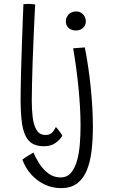

<svg xmlns="http://www.w3.org/2000/svg" viewBox="-20 -736 580 988"><path d="M301 -38Q291.5 -20 267.8 -1.8Q244 16.5 206.5 16.5Q151.5 16.5 126 -14.8Q100.5 -46 93.2 -100.5Q86 -155 86 -223Q86 -259.5 87 -309.5Q88 -359.5 89.8 -416Q91.5 -472.5 93.5 -528.2Q95.5 -584 97.2 -632.5Q99 -681 100.5 -714.5Q115 -716 127 -716Q136 -716 144.8 -715Q153.5 -714 161 -713Q159 -682.5 157 -635.2Q155 -588 152.5 -532.2Q150 -476.5 148 -418.5Q146 -360.5 144.8 -308Q143.5 -255.5 143.5 -216Q143.5 -174 148 -134Q152.5 -94 167.8 -67.8Q183 -41.5 214 -41.5Q236 -41.5 247.5 -53Q259 -64.5 267.5 -82.5Q270.5 -80 275.5 -73.8Q280.5 -67.5 286 -60Q291.5 -52.5 295.8 -46.5Q300 -40.5 301 -38ZM458 -83Q458 -17.5 451.2 39.8Q444.5 97 426.8 140.2Q409 183.5 377 207.8Q345 232 294 232Q249 232 209.8 213.5Q170.5 195 141 162.2Q111.5 129.5 95 85.5Q102 79.5 112.5 72.8Q123 66 134 59.8Q145 53.5 152.5 49Q163.5 76.5 182.5 106.2Q201.5 136 229 156.5Q256.5 177 291.5 177Q325.5 177 345.8 152.8Q366 128.5 376.8 89Q387.5 49.5 391 2.8Q394.5 -44 394.5 -89.5Q394.5 -133.5 391.8 -182.5Q389 -231.5 384 -283Q379 -334.5 372 -386Q365 -437.5 356.5 -487.5L416.5 -492Q425.5 -447 433.2 -395.2Q441 -343.5 446.5 -289.8Q452 -236 455 -183.2Q458 -130.5 458 -83ZM372.5 -677Q387.5 -677 398.5 -669.5Q409.5 -662 415.5 -650.8Q421.5 -639.5 421.5 -626.5Q421.5 -612 414.8 -601.2Q408 -590.5 396.2 -584.8Q384.5 -579 370 -579Q356.5 -579 344.8 -584.5Q333 -590 326 -600.5Q319 -611 319 -625.5Q319 -640.5 326 -652.2Q333 -664 345 -670.5Q357 -677 372.5 -677Z"/></svg>

Font: Grandstander Thin ExtraLight
Style: Regular
Weight: 250
Version: Version 1.200